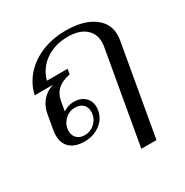

<svg xmlns="http://www.w3.org/2000/svg" viewBox="-175 -712 1016 1054"><g transform="rotate(-30 333.0 -185.0)"><path d="M523 -385Q526 -402 526 -415Q526 -471 486.5 -503Q447 -535 377 -535Q295 -535 236 -494Q177 -453 158 -383H289L284 -351Q231 -340 203.5 -314.5Q176 -289 168 -241L159 -187Q170 -196 188.5 -202.5Q207 -209 227 -209Q270 -209 296 -185Q322 -161 322 -122Q322 -85 302.5 -55Q283 -25 248.5 -7.5Q214 10 172 10Q114 10 82 -18Q50 -46 50 -98Q50 -113 53 -131L69 -222Q77 -269 104.5 -301Q132 -333 175 -347H60Q75 -414 120.5 -464.5Q166 -515 234 -542.5Q302 -570 384 -570Q493 -570 556.5 -526Q620 -482 620 -407Q620 -392 617 -375L516 200H420ZM284 -116Q284 -144 266 -161Q248 -178 217 -178Q178 -178 150.5 -150Q123 -122 123 -83Q123 -55 141 -37.5Q159 -20 189 -20Q229 -20 256.5 -48Q284 -76 284 -116Z"/></g></svg>

Font: Fahkwang
Style: Italic
Weight: 400
Italic angle: -10°
Version: Version 1.000; ttfautohint (v1.6)